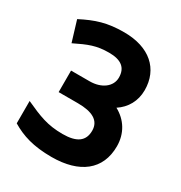

<svg xmlns="http://www.w3.org/2000/svg" viewBox="-178 -876 952 1012"><g transform="rotate(30 298.5 -369.5)"><path d="M281 11C451 11 552 -67 552 -210C552 -288 513 -350 448 -385C500 -419 531 -473 531 -539C531 -668 440 -750 285 -750C182 -750 119 -729 35 -686L73 -561C151 -599 193 -617 270 -617C344 -617 380 -588 380 -529C380 -474 328 -435 256 -435H143V-304H260C347 -304 398 -278 398 -216C398 -153 357 -123 271 -123C178 -123 124 -146 34 -187V-51C99 -12 170 11 281 11Z"/></g></svg>

Font: All Genders v4
Style: Bold
Weight: 700
Designer: Rassam Alawdi
Foundry: Rassam Art
Version: Version 3.100;FEAKit 1.0